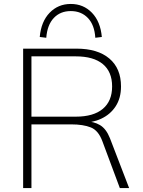

<svg xmlns="http://www.w3.org/2000/svg" viewBox="-20 -951 724 971"><path d="M97 0V-705H367Q474 -705 533 -655Q592 -605 592 -514Q592 -455 565 -413.5Q538 -372 491.5 -350.5Q445 -329 385 -329L406 -337H414Q454 -337 485.5 -318.5Q517 -300 536 -252L633 0H586L498 -236Q478 -291 439.5 -306.5Q401 -322 340 -322H139V0ZM139 -361H363Q453 -361 500 -400.5Q547 -440 547 -514Q547 -588 500 -627Q453 -666 363 -666H139ZM214 -760 181 -764Q188 -842 231 -886.5Q274 -931 338 -931Q402 -931 445 -886.5Q488 -842 495 -764L462 -760Q458 -825 424.5 -860Q391 -895 338 -895Q285 -895 252 -860Q219 -825 214 -760Z"/></svg>

Font: Mulish ExtraLight
Style: Regular
Weight: 200
Designer: Vernon Adams
Foundry: Vernon Adams
Version: Version 3.603